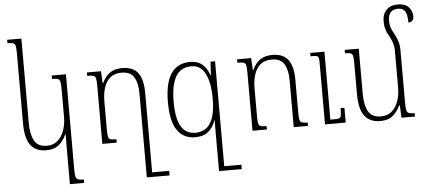

<svg xmlns="http://www.w3.org/2000/svg" viewBox="-61 -909 2909 1303"><g transform="rotate(-5 1393.5 -257.5)"><path d="M365 253V-8Q365 -27 365.5 -46.5Q366 -66 367 -85H363Q342 -42 311 -16Q280 10 225 10Q155 10 119.5 -36.5Q84 -83 84 -184V-665Q84 -698 80.5 -713.5Q77 -729 64.5 -733Q52 -737 26 -737V-760H123V-184Q123 -109 147 -64.5Q171 -20 232 -20Q277 -20 306.5 -46Q336 -72 350.5 -114Q365 -156 365 -205V-391Q365 -428 361.5 -444.5Q358 -461 345 -465Q332 -469 306 -469V-492H403V155Q403 190 407 205.5Q411 221 423.5 225.5Q436 230 462 230V253Z M786 -501Q860 -501 894 -456.5Q928 -412 928 -318V222H1044V253H889V-320Q889 -388 865 -429Q841 -470 780 -470Q732 -470 703 -446Q674 -422 660.5 -380.5Q647 -339 647 -287V-96Q647 -61 650.5 -45.5Q654 -30 666.5 -26.5Q679 -23 706 -23V0H608V-396Q608 -430 604.5 -445.5Q601 -461 588 -465Q575 -469 546 -469V-492H642L646 -410H649Q673 -459 705.5 -480Q738 -501 786 -501Z M1388 -492H1419V223H1536V253H1381V33Q1381 -12 1381 -45Q1381 -78 1383 -94H1381Q1363 -46 1330.5 -18Q1298 10 1239 10Q1162 10 1119 -50.5Q1076 -111 1076 -243Q1076 -502 1249 -502Q1300 -502 1331.5 -476Q1363 -450 1380 -400H1383ZM1246 -20Q1281 -20 1311.5 -38Q1342 -56 1361.5 -104Q1381 -152 1381 -243Q1381 -347 1350.5 -409.5Q1320 -472 1255 -472Q1182 -472 1148.5 -413.5Q1115 -355 1115 -242Q1115 -129 1147 -74.5Q1179 -20 1246 -20Z M2009 -23V0H1912V-320Q1912 -388 1888 -429Q1864 -470 1803 -470Q1755 -470 1726 -446Q1697 -422 1683.5 -380.5Q1670 -339 1670 -287V-96Q1670 -62 1673.5 -46.5Q1677 -31 1689.5 -27Q1702 -23 1729 -23V0H1631V-396Q1631 -430 1627.5 -445.5Q1624 -461 1611 -465Q1598 -469 1569 -469V-492H1665L1669 -410H1672Q1696 -459 1728.5 -480Q1761 -501 1809 -501Q1883 -501 1917 -456Q1951 -411 1951 -318V-97Q1951 -62 1954.5 -46.5Q1958 -31 1970.5 -27Q1983 -23 2009 -23ZM2266 -101V0H2125V-424Q2125 -454 2118.5 -461.5Q2112 -469 2085 -469H2067V-492H2164V-29H2190Q2213 -29 2223.5 -32.5Q2234 -36 2237 -51Q2240 -66 2240 -101Z M2679 -98Q2679 -63 2683 -47.5Q2687 -32 2699.5 -27.5Q2712 -23 2738 -23V0H2646L2642 -85H2638Q2617 -42 2586.5 -16Q2556 10 2501 10Q2431 10 2395 -36.5Q2359 -83 2359 -184V-397Q2359 -430 2355.5 -445.5Q2352 -461 2340 -465Q2328 -469 2302 -469V-492H2398V-184Q2398 -109 2422 -65Q2446 -21 2508 -21Q2553 -21 2582.5 -46.5Q2612 -72 2626.5 -114Q2641 -156 2641 -205V-454Q2641 -487 2632 -513.5Q2623 -540 2609 -563Q2596 -584 2589 -608Q2582 -632 2582 -661Q2582 -711 2610 -739.5Q2638 -768 2687 -768Q2737 -768 2761.5 -741.5Q2786 -715 2786 -678Q2786 -641 2749 -639Q2749 -692 2735 -715.5Q2721 -739 2686 -739Q2651 -739 2635 -718.5Q2619 -698 2619 -663Q2619 -617 2643 -579Q2659 -551 2669 -522.5Q2679 -494 2679 -454Z"/></g></svg>

Font: Noto Serif Armenian SemiCondensed ExtraLight
Style: Regular
Weight: 200
Width: 4
Designer: Monotype Design Team
Foundry: Monotype Imaging Inc.
Version: Version 2.008; ttfautohint (v1.8.4.7-5d5b)